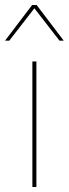

<svg xmlns="http://www.w3.org/2000/svg" viewBox="-44 -745 274 765"><path d="M101 -500V0H85V-500ZM210 -583H193L93 -712L-7 -583H-24L84 -725H102Z"/></svg>

Font: Work Sans Thin
Style: Regular
Weight: 250
Designer: Wei Huang
Foundry: Wei Huang
Version: Version 2.012